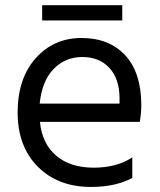

<svg xmlns="http://www.w3.org/2000/svg" viewBox="-20 -699 623 749"><path d="M531.2 -289.1Q531.2 -258.8 525.4 -223.6H135.7Q144.5 -137.7 199.7 -91.3Q254.9 -44.9 345.2 -44.9Q435.5 -44.9 496.1 -85V-4.9Q430.7 30.3 335 30.3Q206.1 30.3 127.4 -48.8Q48.8 -127.9 48.8 -260.3Q48.8 -392.6 119.1 -471.7Q189.5 -550.8 297.9 -550.8Q406.2 -550.8 468.8 -482.9Q531.2 -415 531.2 -289.1ZM134.8 -294.9H446.3V-319.3Q445.3 -392.6 406.2 -434.6Q367.2 -476.6 300.8 -476.6Q234.4 -476.6 189 -429.7Q143.6 -382.8 134.8 -294.9ZM144.5 -619.1V-678.7H457V-619.1Z"/></svg>

Font: GenEi M Gothic v2 Regular
Style: Regular
Weight: 400
Version: Version 2.0